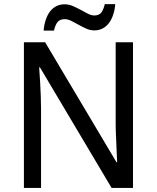

<svg xmlns="http://www.w3.org/2000/svg" viewBox="-20 -921 769 941"><path d="M631.8 0H526.9L175.8 -590.8H171.9Q174.8 -553.2 176.8 -516.1Q178.7 -484.4 179.9 -449.7Q181.2 -415 181.2 -387.2V0H97.2V-713.9H201.2L550.8 -126H554.2Q552.7 -163.1 550.8 -199.2Q550.3 -214.8 549.6 -231.2Q548.8 -247.6 548.1 -263.9Q547.4 -280.3 547.1 -295.4Q546.9 -310.5 546.9 -323.2V-713.9H631.8ZM441.9 -772Q422.4 -772 403.1 -780.5Q383.8 -789.1 365.2 -799.6Q346.7 -810.1 329.6 -818.6Q312.5 -827.1 296.9 -827.1Q274.9 -827.1 263.2 -814.2Q251.5 -801.3 244.6 -771H193.8Q196.3 -800.3 204.3 -824.2Q212.4 -848.1 225.3 -865Q238.3 -881.8 256.3 -890.9Q274.4 -899.9 296.9 -899.9Q317.4 -899.9 337.2 -891.4Q356.9 -882.8 375.5 -872.6Q394 -862.3 410.9 -853.8Q427.7 -845.2 441.9 -845.2Q463.9 -845.2 475.1 -857.9Q486.3 -870.6 493.7 -900.9H544.9Q542.5 -871.6 534.4 -847.9Q526.4 -824.2 513.4 -807.4Q500.5 -790.5 482.4 -781.2Q464.4 -772 441.9 -772Z"/></svg>

Font: Droid Sans
Style: Regular
Weight: 400
Foundry: Ascender Corporation
Version: Version 1.00 build 114